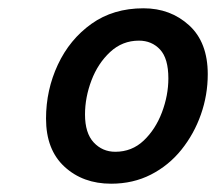

<svg xmlns="http://www.w3.org/2000/svg" viewBox="-20 -721 523 463"><path d="M91 -435Q91 -504 119.5 -565Q148 -626 200.5 -663.5Q253 -701 326 -701Q391 -701 436 -660Q481 -619 481 -542Q481 -492 464.5 -445Q448 -398 417.5 -360Q387 -322 344 -300Q301 -278 248 -278Q180 -278 135.5 -319Q91 -360 91 -435ZM185 -445Q185 -400 206 -377.5Q227 -355 258 -355Q298 -355 326.5 -382Q355 -409 370.5 -450Q386 -491 386 -532Q386 -580 366 -601.5Q346 -623 315 -623Q275 -623 245.5 -595.5Q216 -568 200.5 -527Q185 -486 185 -445Z"/></svg>

Font: Radio Canada Medium
Style: Italic
Weight: 500
Italic angle: -12°
Designer: Charles Daoud, Etienne Aubert Bonn, Alexandre Saumier Demers, Jacques Le Bailly
Foundry: Radio-Canada
Version: Version 2.104; ttfautohint (v1.8.4.7-5d5b);gftools[0.9.28.de